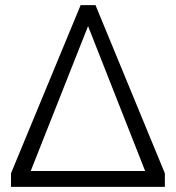

<svg xmlns="http://www.w3.org/2000/svg" viewBox="-20 -730 687 750"><path d="M353 -710H295L23 -53V0H624V-53ZM100 -62 324 -628 547 -62Z"/></svg>

Font: Raleway Reg
Style: Regular
Weight: 400
Designer: Matt McInerney, Pablo Impallari, Rodrigo Fuenzalida
Foundry: Matt McInerney, Pablo Impallari, Rodrigo Fuenzalida
Version: Version 3.00 July 28, 2015